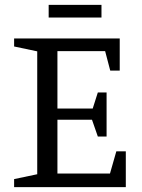

<svg xmlns="http://www.w3.org/2000/svg" viewBox="-20 -769 582 789"><path d="M38 0V-33L133 -53V-558L38 -578V-611H472V-479H433L412 -559H216V-323H361L382 -389H418V-208H382L358 -277H216V-56H432L458 -147H497V0ZM180 -697V-749H397V-697Z"/></svg>

Font: Manuale
Style: Regular
Weight: 400
Designer: Eduardo Tunni / Pablo Cosgaya
Foundry: Eduardo Tunni / Pablo Cosgaya
Version: Version 1.002